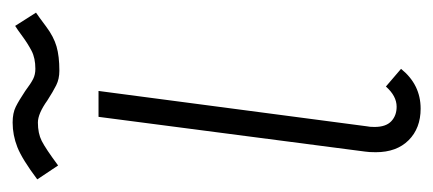

<svg xmlns="http://www.w3.org/2000/svg" viewBox="-219 -465 686 304"><g transform="rotate(-90 124.0 -313.0)"><path d="M75 -63Q75 -45 84 -36.5Q93 -28 107 -28Q124 -28 139 -45L167 -21Q142 10 104 10Q73 10 54 -9Q35 -28 35 -61Q35 -72 36 -78L91 -500H132L76 -75Q75 -71 75 -63ZM82 -636Q97 -636 107 -631Q117 -626 132 -616Q144 -607 151 -603.5Q158 -600 167 -600Q184 -600 195.5 -606Q207 -612 218.5 -620.5Q230 -629 235 -632L256 -599Q250 -595 234 -583Q218 -571 202.5 -566.5Q187 -562 164 -562Q151 -562 141 -567Q131 -572 117 -581Q96 -596 82 -596Q65 -596 53 -590Q41 -584 14 -564L-8 -597Q24 -621 43 -628.5Q62 -636 82 -636Z"/></g></svg>

Font: Bellota Text Light
Style: Italic
Weight: 300
Italic angle: -7.5°
Designer: Kemie Guaida
Foundry: Kemie Guaida
Version: Version 4.001